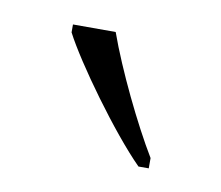

<svg xmlns="http://www.w3.org/2000/svg" viewBox="-36 -806 275 239"><g transform="rotate(10 102.0 -686.0)"><path d="M151 -606H164V-619C141 -657 110 -721 94 -766H40V-756C58 -721 115 -642 151 -606Z"/></g></svg>

Font: Noto Serif Georgian ExtraCondensed ExtraLight
Style: Regular
Weight: 200
Width: 2
Designer: Monotype Design Team, Akaki Razmadze
Foundry: Google LLC
Version: Version 2.003